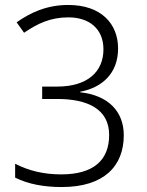

<svg xmlns="http://www.w3.org/2000/svg" viewBox="-20 -744 591 774"><path d="M229 10C399 10 479 -74 479 -199C479 -295 416 -360 303 -372V-374C392 -391 456 -448 456 -549C456 -646 390 -724 255 -724C167 -724 101 -692 47 -654L77 -612C133 -650 184 -674 256 -674C336 -674 397 -631 397 -545C397 -456 334 -395 211 -395H150V-345H211C332 -345 420 -305 420 -200C420 -98 357 -41 227 -41C158 -41 97 -55 41 -84V-28C95 -1 159 10 229 10Z"/></svg>

Font: Noto Sans Gurmukhi Light
Style: Regular
Weight: 300
Designer: Jelle Bosma - Monotype Design Team
Foundry: Monotype Imaging Inc.
Version: Version 2.004